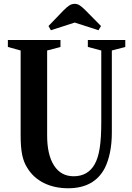

<svg xmlns="http://www.w3.org/2000/svg" viewBox="-20 -970 690 1000"><path d="M335 10.5Q263.5 10.5 208.2 -17Q153 -44.5 122 -96Q103.5 -124.5 95.5 -163.5Q87.5 -202.5 87.5 -264.5V-707L21 -725.5V-761.5H295V-725.5L225.5 -707V-264.5Q225.5 -163.5 261.5 -107.8Q297.5 -52 363.5 -52Q437 -52 472.5 -113.5Q491 -145.5 499.2 -197.8Q507.5 -250 507.5 -336V-707L437.5 -725.5V-761.5H632.5V-725.5L562.5 -707V-280Q562.5 -223.5 553 -176.8Q543.5 -130 526 -95Q471 10.5 335 10.5ZM245 -812.5 232.5 -834.5 312.5 -917.5Q328.5 -933.5 341.2 -941.8Q354 -950 369.5 -950Q383 -950 395.5 -941.8Q408 -933.5 424 -917.5L506 -834.5L493 -812.5L369 -852.5Z"/></svg>

Font: Libre Caslon Condensed
Style: Bold
Weight: 700
Designer: Pablo Impallari, Rodrigo Fuenzalida, Katja Schimmel, Ertekin Erdin
Foundry: Pablo Impallari, Rodrigo Fuenzalida
Version: Version 2.000; ttfautohint (v1.8.4.7-5d5b);gftools[0.9.33]